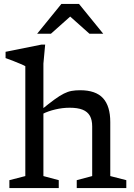

<svg xmlns="http://www.w3.org/2000/svg" viewBox="-20 -962 687 982"><path d="M372.5 -40.5 451.5 -61.5V-315.5Q451.5 -348.5 439.8 -369.5Q428 -390.5 402.8 -400.8Q377.5 -411 336.5 -411Q299.5 -411 262.8 -402.2Q226 -393.5 199.5 -380L188.5 -398.5Q230.5 -432.5 258.2 -452.8Q286 -473 306.5 -483.2Q327 -493.5 346.2 -497Q365.5 -500.5 390 -500.5Q469.5 -500.5 506.8 -460Q544 -419.5 544 -337.5V-61.5L626 -40.5V0H372.5ZM280.5 0H28V-40.5L109.5 -61.5V-623.5Q103 -627.5 86.5 -634.5Q70 -641.5 49 -649.8Q28 -658 8.5 -665V-697L192.5 -734H211L202 -636.5V-61.5L280.5 -40.5ZM327 -888H351L240.5 -789.5H170L294 -942H384L508 -789.5H437.5Z"/></svg>

Font: Newsreader 9pt
Style: Regular
Weight: 400
Designer: Hugues Gentile
Foundry: Production Type
Version: Version 1.003